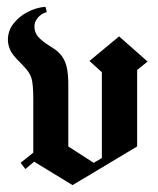

<svg xmlns="http://www.w3.org/2000/svg" viewBox="-20 -535 468 567"><path d="M118.3 -499.2Q108.3 -496.7 100.4 -490.8Q92.5 -485 87.1 -476.2Q81.7 -467.5 81.7 -456.7Q81.7 -439.2 92.5 -426.7Q103.3 -414.2 123.8 -401.2Q144.2 -388.3 150 -383.3Q169.2 -365.8 175.8 -341.7Q182.5 -317.5 181.7 -276.7V-102.5L256.7 -54.2L280.8 -68.3V-321.7L244.2 -355L331.7 -427.5L415.8 -353.3L385 -328.3V-102.5L194.2 11.7L80.8 -57.5L55 -35.8L40.8 -54.2L78.3 -84.2V-241.7Q78.3 -286.7 72.9 -304.2Q67.5 -321.7 50 -339.2Q47.5 -342.5 40.4 -349.6Q33.3 -356.7 29.6 -360.4Q25.8 -364.2 20 -371.7Q14.2 -379.2 11.2 -385Q8.3 -390.8 5.8 -399.6Q3.3 -408.3 3.3 -416.7Q3.3 -444.2 19.6 -465Q35.8 -485.8 59.2 -498.3Q85 -512.5 114.2 -515Z"/></svg>

Font: Chomsky
Style: Regular
Weight: 400
Version: Version 2.3